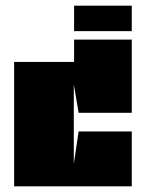

<svg xmlns="http://www.w3.org/2000/svg" viewBox="-20 -659 510 679"><path d="M242 -519V-440H30V0H446V-194H258L241 -79V-361L258 -260H446V-519ZM242 -639V-549H446V-639Z"/></svg>

Font: Banana Brick
Style: Regular
Weight: 400
Designer: artmaker
Foundry: artmaker
Version: Version 4.000 2011 initial release